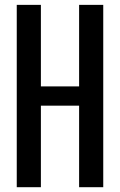

<svg xmlns="http://www.w3.org/2000/svg" viewBox="-20 -780 500 800"><path d="M150.4 -759.8Q116.2 -759.8 49.8 -759.8Q49.8 -506.8 49.8 0Q83 0 150.4 0Q150.4 -113.3 150.4 -339.8Q203.1 -339.8 309.6 -339.8Q309.6 -226.6 309.6 0Q343.8 0 410.2 0Q410.2 -252.9 410.2 -759.8Q377 -759.8 309.6 -759.8Q309.6 -646.5 309.6 -419.9Q256.8 -419.9 150.4 -419.9Q150.4 -533.2 150.4 -759.8Z"/></svg>

Font: Alibu-Mazigh Belkasim 1
Style: Bold
Weight: 400
Designer: Mazigh Moubarik Belkasim
Version: Version 1.0